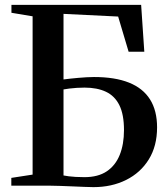

<svg xmlns="http://www.w3.org/2000/svg" viewBox="-20 -763 690 789"><path d="M364 6Q350 6 327.8 5Q305.5 4 279.5 3Q253.5 2 228.5 1Q203.5 0 184 0H26.5V-32L114 -45.5V-696L27 -710.5V-743H560L573 -550.5H508.5L465.5 -695L241 -706V-436.5Q253 -438 268.5 -439.8Q284 -441.5 301.2 -443Q318.5 -444.5 335.2 -445.5Q352 -446.5 366 -446.5Q452.5 -446.5 510 -423.5Q567.5 -400.5 596.5 -354.5Q625.5 -308.5 625.5 -239.5Q625.5 -163 591.5 -108Q557.5 -53 498.2 -23.5Q439 6 364 6ZM327 -35Q383 -35 418.8 -59Q454.5 -83 472 -126.5Q489.5 -170 489.5 -228.5Q489.5 -292.5 470.5 -330.8Q451.5 -369 415.2 -386Q379 -403 327.5 -403Q312 -403 296 -402Q280 -401 265.8 -399.2Q251.5 -397.5 241 -395.5V-42Q250.5 -40 262.8 -38.5Q275 -37 291 -36Q307 -35 327 -35Z"/></svg>

Font: Merriweather 96pt SemiBold
Style: Regular
Weight: 600
Version: Version 2.100